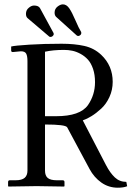

<svg xmlns="http://www.w3.org/2000/svg" viewBox="-20 -855 615 881"><path d="M112.8 -819.8Q124.5 -829.6 136.2 -829.6Q155.8 -829.6 163.1 -818.4L225.6 -703.6Q226.6 -701.7 226.6 -699.2Q226.6 -693.4 221.2 -689Q216.8 -685.5 211.9 -685.5Q207.5 -685.5 205.6 -687.5L106.9 -771.5Q99.1 -777.8 99.1 -791.5Q99.1 -809.1 112.8 -819.8ZM245.1 -825.7Q257.8 -835 268.6 -835Q285.2 -835 297.9 -816.7Q310.5 -798.3 325.9 -762.2Q341.3 -726.1 352.5 -708Q353 -707 353 -703.6Q353 -697.3 347.7 -693.4Q343.3 -689.9 339.8 -689.9Q334.5 -689.9 332 -692.4L237.3 -777.8Q230.5 -784.7 230.5 -796.9Q230.5 -814.9 245.1 -825.7ZM416 -478Q416 -512.2 407 -538.8Q397.9 -565.4 383.5 -581.3Q369.1 -597.2 349.9 -607.7Q330.6 -618.2 312 -622.1Q293.5 -626 273.9 -626Q223.6 -626 186.5 -617.7V-321.8H237.3Q347.7 -321.8 383.8 -373Q416 -419.9 416 -478ZM497.1 -479.5Q497.1 -442.4 482.2 -409.9Q467.3 -377.4 444.3 -356.4Q421.4 -335.4 400.1 -322.3Q378.9 -309.1 359.9 -302.7L466.3 -97.7Q485.4 -61 507.1 -40.8Q528.8 -20.5 559.6 -20.5L563.5 -0.5Q547.4 6.3 520.5 6.3Q478.5 6.3 445.1 -17.3Q411.6 -41 391.1 -79.1L288.1 -271Q280.3 -283.7 186.5 -283.7V-72.3Q186.5 -48.8 199.2 -38.3Q211.9 -27.8 241.2 -27.8H267.6Q275.9 -27.8 275.9 -19.5V-1L273.9 1Q187 -1 147.9 -1L19 1L17.1 -1V-19.5Q17.1 -27.8 24.9 -27.8H51.3Q80.6 -27.8 93.3 -39.1Q106 -50.3 106 -72.3V-574.2Q106 -598.1 100.1 -608.9Q94.2 -619.6 76.2 -619.6Q71.3 -619.6 69.3 -619.1L39.1 -616.2Q31.2 -616.2 31.2 -623V-641.6Q48.8 -646 115 -650.1Q181.2 -654.3 262.7 -654.3Q321.8 -654.3 366.7 -644.3Q411.6 -634.3 444.3 -603.5Q497.1 -553.7 497.1 -479.5Z"/></svg>

Font: Libertinage
Style: f
Weight: 400
Designer: OSP
Foundry: OSP
Version: Version 1.0; 2008; OFL relea